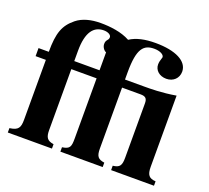

<svg xmlns="http://www.w3.org/2000/svg" viewBox="-119 -838 1070 985"><g transform="rotate(20 416.5 -345.5)"><path d="M813 0V-24C777 -26 764 -41 764 -86V-474C687 -461 626 -461 591 -461H487V-501C487 -631 517 -661 575 -661C605 -661 629 -649 629 -634C629 -634 628 -630 627 -627C623 -616 620 -604 620 -592C620 -561 646 -537 684 -537C722 -537 749 -563 749 -599C749 -656 681 -691 571 -691C513 -691 467 -681 432 -658C385 -684 323 -691 271 -691C219 -691 173 -679 141 -653C88 -610 71 -564 71 -461H15V-417H71V-90C71 -47 62 -30 15 -24V0H256V-24C220 -29 210 -45 210 -84V-417H348V-89C348 -44 344 -30 302 -24V0H533V-24C497 -29 487 -43 487 -84V-417H588C616 -417 625 -407 625 -381V-84C625 -42 616 -28 579 -24V0ZM348 -461H210V-517C210 -620 245 -661 299 -661C324 -661 340 -650 340 -638C340 -619 324 -622 324 -596C324 -580 336 -563 348 -559Z"/></g></svg>

Font: XITS Math
Style: Bold
Weight: 700
Designer: MicroPress Inc., with final additions and corrections provided by Coen Hoffman, Elsevier (retired)
Version: Version 1.105